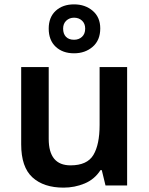

<svg xmlns="http://www.w3.org/2000/svg" viewBox="-20 -849 682 879"><path d="M562 -542V0H463L446 -70H440Q413 -28 367.5 -9Q322 10 271 10Q180 10 128.5 -37Q77 -84 77 -188V-542H203V-213Q203 -92 303 -92Q379 -92 407.5 -139.5Q436 -187 436 -277V-542ZM319 -605Q267 -605 235 -635Q203 -665 203 -718Q203 -770 235 -799.5Q267 -829 319 -829Q370 -829 404.5 -799.5Q439 -770 439 -719Q439 -665 404.5 -635Q370 -605 319 -605ZM319 -667Q341 -667 355.5 -680.5Q370 -694 370 -718Q370 -741 355.5 -754.5Q341 -768 319 -768Q298 -768 283.5 -754.5Q269 -741 269 -718Q269 -694 282 -680.5Q295 -667 319 -667Z"/></svg>

Font: Noto Sans Gujarati UI SemiBold
Style: Regular
Weight: 600
Designer: Jelle Bosma - Monotype Design Team, Universal Thirst
Foundry: Monotype Imaging Inc.
Version: Version 2.106; ttfautohint (v1.8.4.7-5d5b)